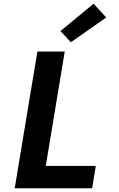

<svg xmlns="http://www.w3.org/2000/svg" viewBox="-20 -1012 640 1032"><path d="M59 0 181 -735H328L226 -120H495L475 0ZM361 -785 305 -845 483 -992 551 -918Z"/></svg>

Font: Iosevka SS04 Hv Ex Obl
Style: Regular
Weight: 900
Width: 7
Italic angle: -9°
Monospace: yes
Designer: Belleve Invis
Foundry: Belleve Invis
Version: Version 19.0.0; ttfautohint (v1.8.4)